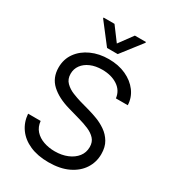

<svg xmlns="http://www.w3.org/2000/svg" viewBox="-224 -1069 1087 1204"><g transform="rotate(30 319.0 -466.5)"><path d="M318.4 12.7Q240.2 12.7 183.1 -12.5Q126 -37.6 93.5 -82.8Q61 -127.9 56.6 -187.5H147.5Q151.4 -146.5 175.5 -119.6Q199.7 -92.8 237.3 -79.6Q274.9 -66.4 318.4 -66.4Q368.7 -66.4 408.9 -83Q449.2 -99.6 472.7 -129.4Q496.1 -159.2 496.1 -199.2Q496.1 -235.4 475.6 -257.8Q455.1 -280.3 422.1 -294.4Q389.2 -308.6 350.6 -319.3L261.7 -344.7Q176.3 -369.1 126.7 -414.8Q77.1 -460.4 77.1 -534.2Q77.1 -595.2 110.1 -640.9Q143.1 -686.5 199.5 -711.9Q255.9 -737.3 325.2 -737.3Q395.5 -737.3 450.2 -712.2Q504.9 -687 537.1 -643.8Q569.3 -600.6 571.3 -545.9H485.4Q479 -599.6 433.8 -629.4Q388.7 -659.2 322.3 -659.2Q274.4 -659.2 238.3 -643.6Q202.1 -627.9 182.1 -600.6Q162.1 -573.2 162.1 -538.1Q162.1 -499.5 186 -475.8Q210 -452.1 242.9 -439Q275.9 -425.8 302.7 -418L376 -397.5Q404.3 -389.6 439.2 -376.5Q474.1 -363.3 506.6 -340.8Q539.1 -318.4 560.1 -283.4Q581.1 -248.5 581.1 -197.3Q581.1 -138.7 550.3 -91.1Q519.5 -43.5 460.9 -15.4Q402.3 12.7 318.4 12.7ZM244.1 -946.3 318.4 -846.7 391.6 -946.3H471.7V-940.4L356.4 -792H279.3L165 -940.4V-946.3Z"/></g></svg>

Font: GitLab Sans
Style: Regular
Weight: 400
Designer: Rasmus Andersson
Foundry: Modifications by GitLab B.V., manufactured by rsms
Version: Version 4.000;git-c8fb6b7